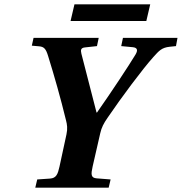

<svg xmlns="http://www.w3.org/2000/svg" viewBox="-20 -867 840 887"><path d="M306 -770H656L674 -847H324ZM127 -656 161 -653C183 -651 192 -642 202 -609C231 -516 260 -414 285 -311C290 -292 293 -273 287 -246L255 -98C247 -62 240 -44 211 -42L152 -38L143 0H482L491 -38L427 -43C399 -45 400 -62 408 -98L443 -251C449 -278 459 -297 477 -323C543 -420 638 -547 688 -603C715 -633 727 -647 764 -651L793 -654L800 -692H548L540 -654L593 -649C615 -647 618 -635 606 -615C576 -565 492 -438 428 -347H426L356 -619C352 -636 353 -646 373 -648L428 -654L436 -692H135Z"/></svg>

Font: Heuristica
Style: Bold Italic
Weight: 700
Italic angle: -13°
Version: Version 1.0.1